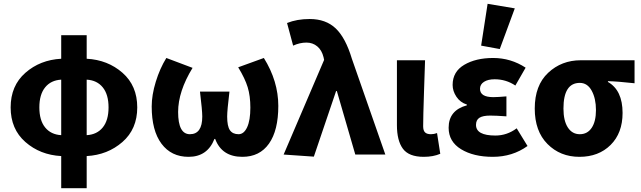

<svg xmlns="http://www.w3.org/2000/svg" viewBox="-20 -813 3370 1010"><path d="M302 -102V-394Q248 -391 217.5 -353.5Q187 -316 187 -248Q187 -180 217.5 -142.5Q248 -105 302 -102ZM436 -394V-102Q490 -105 520.5 -142.5Q551 -180 551 -248Q551 -316 520.5 -353.5Q490 -391 436 -394ZM302 177V8Q191 2 113.5 -66Q36 -134 36 -248Q36 -362 113.5 -430Q191 -498 302 -504V-628H436V-504Q547 -498 624.5 -430Q702 -362 702 -248Q702 -134 624 -66Q546 2 436 8V177Z M972 12Q881 12 829.5 -57Q778 -126 778 -253Q778 -313 799.5 -383Q821 -453 855 -508L993 -456Q917 -332 917 -224Q917 -107 979 -107Q1044 -107 1044 -200Q1044 -232 1032 -331H1187Q1175 -232 1175 -200Q1175 -149 1189.5 -128Q1204 -107 1235 -107Q1263 -107 1280 -143.5Q1297 -180 1297 -247Q1297 -308 1283 -354Q1269 -400 1233 -459L1368 -508Q1444 -386 1444 -256Q1444 -127 1395 -57.5Q1346 12 1255 12Q1147 12 1112 -82H1108Q1071 12 972 12Z M1631 11 1472 0 1685 -498 1682 -512Q1673 -549 1649 -569Q1625 -589 1592 -589Q1557 -589 1522 -573L1490 -692Q1542 -713 1609 -713Q1694 -713 1746 -663.5Q1798 -614 1831 -504L2007 0H1849L1752 -334H1748Z M2209 12Q2131 12 2099.5 -30.5Q2068 -73 2068 -155V-496H2216Q2215 -466 2210.5 -331.5Q2206 -197 2206 -149Q2206 -126 2216 -116.5Q2226 -107 2247 -107Q2263 -107 2279 -113L2296 -4Q2259 12 2209 12Z M2572 12Q2471 12 2405.5 -28Q2340 -68 2340 -141Q2340 -233 2436 -259V-263Q2401 -274 2381 -304Q2361 -334 2361 -366Q2361 -436 2422 -472Q2483 -508 2574 -508Q2667 -508 2745 -457L2691 -363Q2642 -396 2582 -396Q2547 -396 2526 -382.5Q2505 -369 2505 -346Q2505 -302 2575 -302Q2598 -302 2644 -306V-201Q2588 -205 2559 -205Q2520 -205 2502 -193.5Q2484 -182 2484 -156Q2484 -100 2586 -100Q2647 -100 2698 -138L2755 -45Q2676 12 2572 12ZM2511 -573 2545 -793 2688 -769 2609 -555Z M2793 -242Q2793 -364 2863.5 -430Q2934 -496 3035 -496H3318V-375Q3228 -385 3178 -386V-382Q3255 -338 3255 -219Q3255 -113 3192 -50.5Q3129 12 3028 12Q2927 12 2860 -55.5Q2793 -123 2793 -242ZM3115 -234Q3115 -295 3092.5 -336Q3070 -377 3030 -377Q2944 -377 2944 -242Q2944 -178 2967 -142.5Q2990 -107 3030 -107Q3070 -107 3092.5 -140.5Q3115 -174 3115 -234Z"/></svg>

Font: Toshiba Sans
Style: Bold
Weight: 700
Designer: Paul D. Hunt
Foundry: Toshiba Corporation
Version: Version 2.020;PS 2.0;hotconv 1.0.86;makeotf.lib2.5.63406